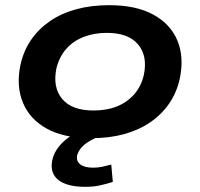

<svg xmlns="http://www.w3.org/2000/svg" viewBox="-20 -524 774 742"><path d="M333 10Q228 10 161.5 -26.5Q95 -63 68.5 -127.5Q42 -192 59 -273Q71 -328 100.5 -370.5Q130 -413 174 -443Q218 -473 275.5 -488.5Q333 -504 402 -504Q506 -504 572.5 -467.5Q639 -431 665.5 -367.5Q692 -304 675 -221Q663 -166 633.5 -123.5Q604 -81 560 -51Q516 -21 459 -5.5Q402 10 333 10ZM341 -97Q393 -97 432.5 -113Q472 -129 499 -160Q526 -191 536 -235Q551 -308 513.5 -352.5Q476 -397 393 -397Q343 -397 302.5 -381Q262 -365 235.5 -334.5Q209 -304 198 -260Q183 -186 220.5 -141.5Q258 -97 341 -97ZM310 198Q239 198 205.5 171.5Q172 145 182 95Q191 54 228.5 20.5Q266 -13 338 -39L371 0Q347 9 326.5 21Q306 33 294 47Q282 61 278 77Q274 99 290.5 111.5Q307 124 340 124Q358 124 374.5 120.5Q391 117 410 112L416 179Q391 187 366 192.5Q341 198 310 198Z"/></svg>

Font: Nunito Sans 10pt Expanded
Style: Bold Italic
Weight: 700
Width: 7
Italic angle: -9°
Designer: Vernon Adams
Foundry: Vernon Adams
Version: Version 3.101;gftools[0.9.27]